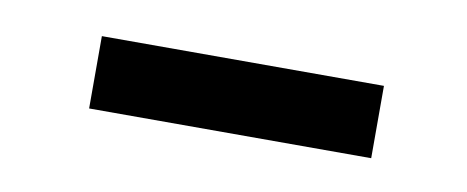

<svg xmlns="http://www.w3.org/2000/svg" viewBox="-26 -735 445 183"><g transform="rotate(10 196.0 -643.0)"><path d="M336 -608V-678H63V-608Z"/></g></svg>

Font: Alpha Lyrae Medium
Style: Regular
Weight: 500
Designer: Nikolay Petroussenko, Plamen Motev
Foundry: Fontfabric LLC
Version: Version 1.000;hotconv 1.0.109;makeotfexe 2.5.65596